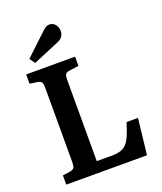

<svg xmlns="http://www.w3.org/2000/svg" viewBox="-167 -1044 974 1151"><g transform="rotate(-20 320.5 -468.5)"><path d="M54 0V-59L103 -66Q122 -70 128 -79.5Q134 -89 134 -118V-590Q134 -615 127.5 -624.5Q121 -634 101 -637L54 -644V-703H366V-644L307 -636Q287 -633 280.5 -624Q274 -615 274 -589V-70H371Q404 -70 426 -77Q448 -84 464.5 -101.5Q481 -119 494 -150Q507 -181 522 -229H595L569 0ZM128 -749 104 -784 241 -913Q255 -926 265 -931.5Q275 -937 285 -937Q310 -937 324 -918.5Q338 -900 338 -878Q338 -857 326.5 -841.5Q315 -826 290 -817Z"/></g></svg>

Font: Literata 18pt SemiBold
Style: Regular
Weight: 600
Designer: Latin by Veronika Burian and Jose Scaglione. Greek by Irene Vlachou. Cyrillic by Vera Evstafieva.
Foundry: TypeTogether
Version: Version 3.103;gftools[0.9.29]